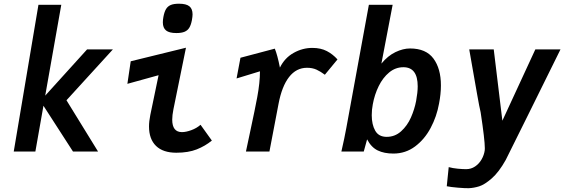

<svg xmlns="http://www.w3.org/2000/svg" viewBox="-20 -816 3040 1034"><path d="M214 -246.5 170.5 0H54L187 -790H310L223.5 -301L449 -550H588L338 -276L508 0H373Z M782.5 -135Q782.5 -162 789.5 -197L834 -411L666 -364.5L684 -486L981.5 -559L914 -227.5Q907.5 -195 907.5 -171.5Q907.5 -104.5 960 -104.5Q981.5 -104.5 1010.2 -115Q1039 -125.5 1060 -144L1121 -59Q1085 -29.5 1039.5 -11.5Q994 6.5 929.5 6.5Q858 6.5 820.2 -30.2Q782.5 -67 782.5 -135ZM857 -695.5Q857 -708.5 860 -725Q865 -752 874.2 -767.2Q883.5 -782.5 899.8 -789.2Q916 -796 944 -796Q982.5 -796 999.8 -782.2Q1017 -768.5 1017 -738.5Q1017 -727.5 1013.5 -707.5Q1008.5 -681.5 999.5 -666.8Q990.5 -652 974 -645Q957.5 -638 929.5 -638Q891.5 -638 874.2 -652Q857 -666 857 -695.5Z M1326.5 -103.5Q1355 -236 1365.5 -293.5Q1380 -371.5 1380 -432L1254 -393.5L1275 -505L1460 -554Q1474 -520 1487.5 -452Q1513 -504 1561 -531Q1609 -558 1662 -558Q1707.5 -558 1740 -541Q1772.5 -524 1797.5 -496L1729.5 -413.5Q1707 -430.5 1684.8 -440.8Q1662.5 -451 1633.5 -451Q1575.5 -451 1536.8 -401.2Q1498 -351.5 1480 -256.5L1431 0H1304.5Q1315.5 -52 1326.5 -103.5Z M1957 -65.5 1939 0H1818.5Q1835.5 -74 1845 -126.5L1966.5 -790H2094.5L2034 -473.5Q2069 -516 2110 -535.5Q2151 -555 2188 -555Q2274 -555 2314.2 -500.8Q2354.5 -446.5 2354.5 -356Q2354.5 -310 2344.5 -258.5Q2332 -188.5 2299.2 -127Q2266.5 -65.5 2215.2 -27.2Q2164 11 2098.5 11Q2049 11 2014.2 -5.8Q1979.5 -22.5 1957 -65.5ZM2221 -272.5Q2229.5 -318.5 2229.5 -351Q2229.5 -454 2152.5 -454Q2110 -454 2076 -426Q2042 -398 2019.5 -352.2Q1997 -306.5 1987.5 -253.5Q1982 -225 1982 -195.5Q1982 -145 2000.8 -112Q2019.5 -79 2062.5 -79Q2107 -79 2140.2 -109Q2173.5 -139 2193 -183.2Q2212.5 -227.5 2221 -272.5Z M2490.5 95Q2517 95 2538.5 80.5Q2560 66 2573.5 42.5Q2587 19 2590.5 -6.5Q2591 -9.5 2591 -17.5Q2591 -63.5 2568.5 -211Q2561.5 -239.5 2549.8 -306.5Q2538 -373.5 2526.5 -439L2507 -550H2639L2685.5 -166L2863 -550H2998.5Q2980 -511.5 2820.5 -190Q2719.5 11.5 2703.5 45.5Q2666.5 111.5 2628 145Q2589.5 178.5 2560.5 187.5Q2531.5 196.5 2504 197.5Q2486.5 198 2447 194.8Q2407.5 191.5 2386 187L2396.5 84Q2418.5 90 2445 92.5Q2471.5 95 2490.5 95Z"/></svg>

Font: JuliaMono
Style: Bold Italic
Weight: 700
Italic angle: -9°
Monospace: yes
Designer: cormullion
Foundry: corm
Version: Version 0.057; ttfautohint (v1.8.4)